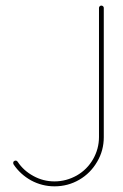

<svg xmlns="http://www.w3.org/2000/svg" viewBox="-20 -554 436 681"><path d="M339.4 -534.2C336.9 -534.2 335 -533.2 333.5 -531.7C331.5 -529.8 331.1 -527.8 331.1 -525.4V-67.9C331.1 -39.6 323.7 -13.2 310.1 10.7C295.9 35.2 276.9 54.2 252.4 68.4C228 82 201.7 89.4 173.3 89.4C146.5 89.4 121.6 83 98.6 70.3C75.2 57.6 56.6 41 42.5 19.5C40.5 16.6 38.6 15.6 35.6 15.6C33.2 15.6 31.2 16.1 29.3 18.1C27.3 19.5 26.9 21.5 26.9 23.9C26.9 25.9 27.3 27.3 28.3 29.3C43.9 52.7 64.9 71.8 90.3 85.9C115.7 99.6 143.6 106.9 173.3 106.9C205.1 106.9 234.4 99.1 261.2 83.5C288.1 67.9 309.1 46.4 324.7 19.5C340.3 -6.8 348.1 -36.1 348.1 -67.4V-525.4C348.1 -527.8 347.7 -529.8 345.7 -531.7C343.8 -533.2 341.8 -534.2 339.4 -534.2Z"/></svg>

Font: Mill
Style: Thin
Weight: 100
Version: Version 001.000